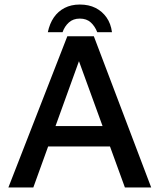

<svg xmlns="http://www.w3.org/2000/svg" viewBox="-20 -827 704 847"><path d="M17 0 277 -667H394L647 0H531L308 -613L350 -617L127 0ZM145 -181 177 -271H494L503 -181ZM332 -807Q372 -807 401.5 -792Q431 -777 450 -750Q469 -723 474 -685H409Q399 -711 380.5 -728Q362 -745 332 -745Q303 -745 284 -728Q265 -711 256 -685H191Q199 -723 217.5 -750Q236 -777 265 -792Q294 -807 332 -807Z"/></svg>

Font: Maven Pro Medium
Style: Regular
Weight: 500
Designer: Joe Prince
Foundry: Joe Prince
Version: Version 2.103